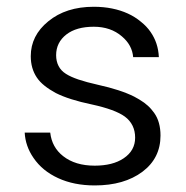

<svg xmlns="http://www.w3.org/2000/svg" viewBox="-20 -551 556 573"><path d="M383.3 -140.1Q383.3 -160.2 375.5 -176Q367.7 -191.9 352.5 -203.1Q323.7 -224.1 253.9 -239.3Q186 -253.4 146.5 -273.4Q127.4 -283.7 113 -295.2Q98.6 -306.6 89.8 -319.8Q71.8 -346.7 71.8 -383.3Q71.8 -444.8 124 -487.3Q176.8 -530.8 259.8 -530.8Q289.1 -530.8 314.5 -525.6Q339.8 -520.5 361.3 -510.7Q382.8 -501 400.9 -485.8Q418 -472.2 429.4 -455.6Q440.9 -439 447 -420.4Q453.1 -401.9 454.1 -380.4H377.4Q374.5 -416.5 343.8 -442.4Q310.5 -471.2 259.8 -471.2Q208 -471.2 178.2 -448.2Q147.5 -424.3 147.5 -386.2Q147.5 -368.2 154.8 -354Q162.1 -339.8 176.8 -330.6Q190.4 -321.8 214.1 -313.7Q237.8 -305.7 272.5 -297.9Q339.4 -283.2 380.4 -262.7Q388.7 -258.3 396 -253.9Q403.3 -249.5 409.7 -244.9Q416 -240.2 421.4 -235.4Q426.8 -230.5 431.4 -225.1Q436 -219.7 439.9 -214.4Q449.7 -200.7 454.3 -183.8Q459 -167 459 -146.5Q459 -79.1 405.3 -38.6Q350.6 2.4 262.7 2.4Q200.7 2.4 153.3 -19.5Q106.4 -41 80.1 -79.6Q67.9 -97.2 61.3 -116.2Q54.7 -135.3 53.7 -155.3H129.9Q134.8 -111.3 168.5 -85Q204.6 -56.6 262.7 -56.6Q289.1 -56.6 310.8 -62Q332.5 -67.4 349.1 -78.6Q383.3 -101.6 383.3 -140.1Z"/></svg>

Font: Vazir Light FD-UI
Style: Light-FD-UI
Weight: 300
Designer: Saber Rastikerdar
Foundry: Saber Rastikerdar
Version: Version 30.1.0